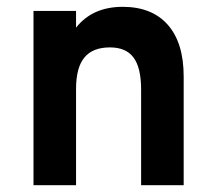

<svg xmlns="http://www.w3.org/2000/svg" viewBox="-20 -543 632 563"><path d="M78.2 0V-511H203V-462Q227.4 -492.7 261.6 -507.9Q295.8 -523 339.8 -523Q425.6 -523 472.1 -470.2Q518.6 -417.4 518.6 -318.6V0H393.8V-280.2Q393.8 -344.4 371.6 -374.2Q349.5 -404 302.4 -404Q251.7 -404 227.3 -374.2Q203 -344.4 203 -282.2V0Z"/></svg>

Font: Overpass
Style: Regular
Weight: 400
Designer: Delve Withrington, Dave Bailey, Thomas Jockin
Foundry: Delve Fonts LLC
Version: Version 4.000